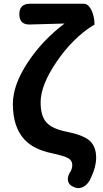

<svg xmlns="http://www.w3.org/2000/svg" viewBox="-20 -799 543 1013"><path d="M376 190.4Q343.8 179.7 338.9 155.3Q334 131.8 354.5 101.6Q361.3 86.9 361.3 71.3Q361.3 47.9 339.8 35.6Q318.4 23.4 251 8.8Q158.2 -10.7 110.4 -61.5Q47.9 -127 47.9 -251Q47.9 -351.6 127.9 -471.7Q203.1 -585.9 320.3 -674.8Q310.5 -674.8 283.2 -673.8Q189.5 -671.9 141.6 -669.9Q82 -666 82 -724.6Q82 -779.3 138.7 -779.3H280.3H421.9Q447.3 -779.3 464.8 -740.2Q478.5 -708 478.5 -672.9Q478.5 -666 474.6 -666H472.7Q364.3 -598.6 279.3 -474.1Q194.3 -349.6 194.3 -258.8Q194.3 -185.5 226.6 -151.4Q257.8 -118.2 334 -103.5Q417 -86.9 452.1 -57.6Q487.3 -26.4 487.3 33.2Q487.3 85 453.1 153.3Q439.5 175.8 419.9 186.5Q397.5 198.2 376 190.4Z"/></svg>

Font: Bpmf GenSen Rounded B
Style: B
Weight: 700
Foundry: But Ko
Version: Version 1.320